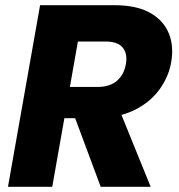

<svg xmlns="http://www.w3.org/2000/svg" viewBox="-20 -722 692 742"><path d="M466.4 -473.8Q473.7 -513.5 454.6 -537.6Q435.4 -561.6 386.9 -561.6H281L250.1 -386H356Q404.5 -386 431.7 -409.4Q459 -432.9 466.4 -473.8ZM134.9 -701.9H422.5Q508.6 -701.9 560.8 -672Q612.9 -642.2 632.7 -592.3Q652.5 -542.4 641.5 -481.2Q631.9 -425.3 596 -375.8Q560 -326.2 497.6 -295.8Q435.2 -265.3 345.3 -265.3H228.8L181.9 0H10.8ZM255.8 -304.4H438.7L562.3 0H369.2Z"/></svg>

Font: Poppins Variable
Style: Italic
Weight: 100
Italic angle: -10°
Designer: Jonny Pinhorn
Foundry: Indian Type Foundry
Version: Version 6.000